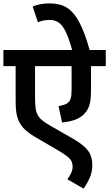

<svg xmlns="http://www.w3.org/2000/svg" viewBox="-20 -916 642 1129"><path d="M602 -527H515V-382Q515 -331 506.5 -300.5Q498 -270 477 -248Q457 -226 424.5 -213Q392 -200 345 -196L324 -292Q367 -299 381 -313Q392 -324 396.5 -340Q401 -356 401 -393V-527H186V-351Q186 -310 189 -283.5Q192 -257 202 -239Q212 -221 232 -205.5Q252 -190 286 -171L415 -97Q476 -61 499.5 -27.5Q523 6 523 55Q523 96 506 133Q489 170 471 193L376 138Q388 123 397.5 103Q407 83 407 64Q407 45 399.5 30.5Q392 16 370 -0.5Q348 -17 304 -42L196 -105Q157 -127 129.5 -151.5Q102 -176 88 -210Q80 -229 76 -254.5Q72 -280 72 -320V-527H0V-622H602ZM406 -615Q388 -682 370 -722Q352 -762 329 -780.5Q306 -799 272 -799Q252 -799 234.5 -795Q217 -791 203 -785L172 -878Q195 -887 219 -891.5Q243 -896 272 -896Q312 -896 345.5 -884.5Q379 -873 407 -842.5Q435 -812 460 -757Q485 -702 509 -615Z"/></svg>

Font: Noto Sans SemiBold
Style: Regular
Weight: 600
Designer: Monotype Design Team
Foundry: Monotype Imaging Inc.
Version: Version 2.007